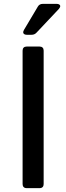

<svg xmlns="http://www.w3.org/2000/svg" viewBox="-20 -974 342 994"><path d="M185 0H118Q108 0 102.5 -5.5Q97 -11 97 -21V-712Q97 -722 102.5 -727.5Q108 -733 118 -733H185Q195 -733 200.5 -727.5Q206 -722 206 -712V-21Q206 -11 200.5 -5.5Q195 0 185 0ZM144 -794H118Q110 -794 105 -797.5Q100 -801 100 -807Q100 -811 104 -819L176 -940Q184 -954 202 -954H274Q282 -954 287 -950.5Q292 -947 292 -942Q292 -937 285 -928L169 -805Q159 -794 144 -794Z"/></svg>

Font: Shippori Antique B1
Style: Regular
Weight: 400
Designer: FONTDASU
Foundry: FONTDASU / Google Inc. / but / Adobe
Version: Version 2.001